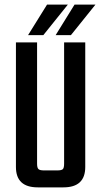

<svg xmlns="http://www.w3.org/2000/svg" viewBox="-20 -809 433 829"><path d="M286.1 -657.2H220.2L301.8 -789.1H392.1ZM272.9 -789.1 167 -657.2H101.1L183.1 -789.1ZM256.8 -102.1V-626H348.1V-87.9Q348.1 0 253.9 0H143.1Q48.8 0 48.8 -87.9V-626H140.1V-102.1Q140.1 -84.5 146 -78.9Q151.9 -73.2 169.9 -73.2H227.1Q245.6 -73.2 251.2 -78.6Q256.8 -84 256.8 -102.1Z"/></svg>

Font: Teko
Style: Regular
Weight: 400
Designer: Manushi Parikh, Jonny Pinhorn
Foundry: Indian Type Foundry
Version: Version 2.000;PS 1.0;hotconv 1.0.79;makeotf.lib2.5.61930